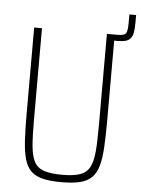

<svg xmlns="http://www.w3.org/2000/svg" viewBox="-55 -830 646 881"><g transform="rotate(5 268.0 -389.0)"><path d="M420 -660V-688H461Q493 -688 499 -701.5Q505 -715 505 -744V-786H536V-751Q536 -724 533 -706.5Q530 -689 521.5 -678.5Q513 -668 498.5 -664Q484 -660 461 -660ZM261 8Q210 8 176 0Q142 -8 121.5 -27.5Q101 -47 91 -81.5Q81 -116 78 -168Q75 -220 75 -294V-688H111V-264Q111 -192 115 -146Q119 -100 133 -73.5Q147 -47 177.5 -36.5Q208 -26 261 -26Q314 -26 344 -36.5Q374 -47 388 -73.5Q402 -100 406 -146Q410 -192 410 -264V-688H446V-294Q446 -220 443 -168Q440 -116 430 -81.5Q420 -47 399.5 -27.5Q379 -8 345.5 0Q312 8 261 8Z"/></g></svg>

Font: Saira Condensed Thin
Style: Regular
Weight: 250
Width: 3
Designer: Hector Gatti with collaboration of the Omnibus-Type team
Foundry: Omnibus-Type
Version: Version 1.101